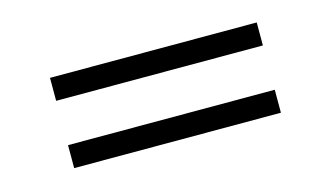

<svg xmlns="http://www.w3.org/2000/svg" viewBox="-37 -423 579 339"><g transform="rotate(-15 252.0 -253.5)"><path d="M66.4 -336.4H444.3V-294.4H66.4ZM66.4 -213.4H444.3V-171.4H66.4Z"/></g></svg>

Font: JuniusX Light
Style: Regular
Weight: 300
Designer: Peter S. Baker
Foundry: Briery Creek Software
Version: Version 1.008